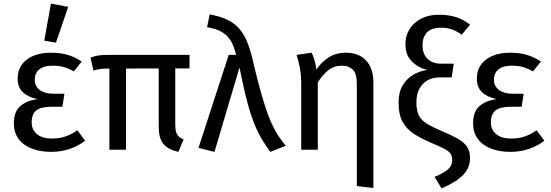

<svg xmlns="http://www.w3.org/2000/svg" viewBox="-20 -832 3060 1067"><path d="M263 -539Q319 -539 359.5 -526Q400 -513 434 -490L390 -435Q363 -451 336 -459Q309 -467 272 -467Q224 -467 198.5 -446.5Q173 -426 173 -388Q173 -353 201 -332Q229 -311 277 -311H338L327 -239H271Q208 -239 182 -218.5Q156 -198 156 -151Q156 -112 185 -87Q214 -62 269 -62Q311 -62 345 -74Q379 -86 410 -108L453 -50Q416 -21 367.5 -4.5Q319 12 264 12Q203 12 156 -6.5Q109 -25 83 -60.5Q57 -96 57 -147Q57 -212 93.5 -243Q130 -274 189 -281Q136 -292 107 -319.5Q78 -347 78 -395Q78 -462 128.5 -500.5Q179 -539 263 -539ZM226 -606 263 -812 359 -794 291 -595Z M1000 -57 971 12Q910 -3 886 -34.5Q862 -66 862 -129V-468H954V-140Q954 -101 964.5 -84.5Q975 -68 1000 -57ZM680 0H588V-472H680ZM499 -440 483 -512Q510 -522 531.5 -524.5Q553 -527 590 -527H1033V-452L588 -451Q556 -451 540 -449Q524 -447 499 -440Z M1131 -681 1145 -752Q1201 -742 1240.5 -723.5Q1280 -705 1306.5 -676Q1333 -647 1351.5 -604Q1370 -561 1384 -500Q1406 -407 1424.5 -339Q1443 -271 1459.5 -222.5Q1476 -174 1493 -138.5Q1510 -103 1528 -75.5Q1546 -48 1568 -22L1482 12Q1461 -17 1442.5 -46.5Q1424 -76 1407 -112Q1390 -148 1374.5 -195.5Q1359 -243 1343.5 -307Q1328 -371 1311 -457L1172 12L1083 -10L1251 -527H1292Q1281 -573 1263.5 -603.5Q1246 -634 1215 -653Q1184 -672 1131 -681Z M1740 -438 1746 -382V0H1654V-357Q1654 -415 1646.5 -454.5Q1639 -494 1628 -527L1712 -539Q1720 -523 1727.5 -498.5Q1735 -474 1740 -438ZM1902 -539Q1974 -539 2014.5 -495.5Q2055 -452 2055 -374V213L1963 202V-365Q1963 -424 1940.5 -445.5Q1918 -467 1880 -467Q1836 -467 1804 -441.5Q1772 -416 1746 -374L1730 -432Q1757 -479 1800.5 -509Q1844 -539 1902 -539Z M2419 -750Q2474 -750 2515.5 -736.5Q2557 -723 2592 -695L2546 -639Q2518 -659 2492 -668.5Q2466 -678 2431 -678Q2376 -678 2352 -651Q2328 -624 2328 -581Q2328 -532 2356 -505Q2384 -478 2432 -478H2502L2490 -402H2424Q2384 -402 2355 -385Q2326 -368 2310 -337Q2294 -306 2294 -264Q2294 -220 2306.5 -193Q2319 -166 2349.5 -146.5Q2380 -127 2434 -104Q2487 -82 2522 -62.5Q2557 -43 2574.5 -18Q2592 7 2592 46Q2592 101 2553.5 140.5Q2515 180 2434 215L2395 151Q2438 134 2465.5 112.5Q2493 91 2493 57Q2493 36 2483.5 22Q2474 8 2449.5 -5Q2425 -18 2379 -37Q2325 -60 2283.5 -86Q2242 -112 2218.5 -153Q2195 -194 2195 -262Q2195 -320 2218 -358Q2241 -396 2277.5 -417Q2314 -438 2354 -443Q2300 -458 2266.5 -493Q2233 -528 2233 -586Q2233 -633 2256 -670Q2279 -707 2320.5 -728.5Q2362 -750 2419 -750Z M2815 -539Q2871 -539 2911.5 -526Q2952 -513 2986 -490L2942 -435Q2915 -451 2888 -459Q2861 -467 2824 -467Q2776 -467 2750.5 -446.5Q2725 -426 2725 -388Q2725 -353 2753 -332Q2781 -311 2829 -311H2890L2879 -239H2823Q2760 -239 2734 -218.5Q2708 -198 2708 -151Q2708 -112 2737 -87Q2766 -62 2821 -62Q2863 -62 2897 -74Q2931 -86 2962 -108L3005 -50Q2968 -21 2919.5 -4.5Q2871 12 2816 12Q2755 12 2708 -6.5Q2661 -25 2635 -60.5Q2609 -96 2609 -147Q2609 -212 2645.5 -243Q2682 -274 2741 -281Q2688 -292 2659 -319.5Q2630 -347 2630 -395Q2630 -462 2680.5 -500.5Q2731 -539 2815 -539Z"/></svg>

Font: Fira Sans Variable
Style: Regular
Weight: 400
Designer: Carrois Corporate & Edenspiekermann AG
Foundry: Carrois Corporate GbR & Edenspiekermann AG
Version: Version 4.202